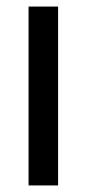

<svg xmlns="http://www.w3.org/2000/svg" viewBox="-20 -565 264 585"><path d="M67 0V-545H157V0Z"/></svg>

Font: Mohave Light Medium
Style: Regular
Weight: 500
Version: Version 2.003